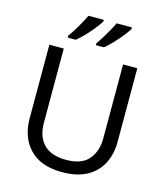

<svg xmlns="http://www.w3.org/2000/svg" viewBox="-135 -1047 1002 1160"><g transform="rotate(15 365.5 -467.0)"><path d="M640 -252Q640 -178 610 -118.5Q580 -59 518.5 -24.5Q457 10 362 10Q229 10 159.5 -62.5Q90 -135 90 -254V-714H180V-251Q180 -164 226.5 -116Q273 -68 367 -68Q464 -68 507.5 -119.5Q551 -171 551 -252V-714H640ZM545 -934Q535 -917 512 -888Q489 -859 462 -830.5Q435 -802 412 -784H362V-796Q376 -815 392 -841Q408 -867 423.5 -894.5Q439 -922 449 -944H545ZM369 -934Q359 -917 336 -888Q313 -859 286 -830.5Q259 -802 236 -784H186V-796Q207 -825 232 -867.5Q257 -910 273 -944H369Z"/></g></svg>

Font: Go Noto Kurrent-Regular
Style: Regular
Weight: 400
Designer: Monotype Design Team
Foundry: Monotype Imaging Inc.
Version: Version 2.012; ttfautohint (v1.8.4.7-5d5b)